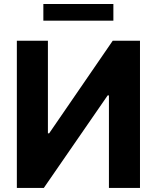

<svg xmlns="http://www.w3.org/2000/svg" viewBox="-20 -929 775 949"><path d="M63.3 -727.5H216.8V-270.1H223L537.1 -727.5H671.9V0H518.4V-457.6H512.3L196.5 0H63.3ZM540.4 -909.2V-826.8H194.3V-909.2Z"/></svg>

Font: Inter V
Style: 
Weight: 400
Designer: Rasmus Andersson
Foundry: rsms
Version: Version 4.000;git-a3f224843